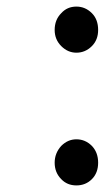

<svg xmlns="http://www.w3.org/2000/svg" viewBox="-20 -550 318 583"><path d="M146 -459Q146 -490 166 -510Q184 -530 212 -530Q239 -530 259 -510Q278 -491 278 -459Q278 -429 259 -410Q239 -390 212 -390Q186 -390 166 -410Q146 -430 146 -459ZM166 -6Q146 -26 146 -56Q146 -85 166 -107Q186 -127 212 -127Q239 -127 259 -107Q278 -87 278 -56Q278 -25 259 -6Q240 13 212 13Q184 13 166 -6Z"/></svg>

Font: Source Han Sans Regular
Style: Regular
Weight: 400
Designer: Ryoko NISHIZUKA  (kana & ideographs); Paul D. Hunt (Latin, Greek & Cyrillic); Wenlong ZHANG  (bopomofo); Sandoll Communi
Foundry: Adobe Systems Incorporated
Version: Version 1.00 January 18, 2024, initial release